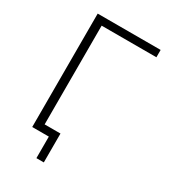

<svg xmlns="http://www.w3.org/2000/svg" viewBox="-204 -808 918 1041"><g transform="rotate(30 254.5 -287.5)"><path d="M486.8 -664.1H144V-45.9H243.2V134.8H196.8V0H92.8V-710H486.8Z"/></g></svg>

Font: Rawline Light
Style: Regular
Weight: 300
Designer: Matt McInerney, Pablo Impallari, Rodrigo Fuenzalida
Foundry: Matt McInerney, Pablo Impallari, Rodrigo Fuenzalida
Version: Version 4.020;PS 004.020;hotconv 1.0.88;makeotf.lib2.5.64775